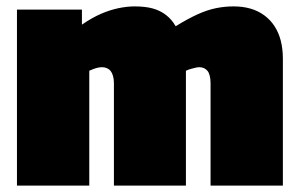

<svg xmlns="http://www.w3.org/2000/svg" viewBox="-20 -580 936 600"><path d="M33 0V-550H236V-503Q268 -525 296 -537Q324 -549 350.5 -554.5Q377 -560 401 -560Q434 -560 457.5 -553.5Q481 -547 499 -533Q517 -519 529 -498Q568 -522 598 -535.5Q628 -549 655 -554.5Q682 -560 710 -560Q739 -560 763 -553Q787 -546 806 -532Q825 -518 838 -498Q851 -478 857.5 -452.5Q864 -427 864 -396V0H638V-320Q638 -333 635.5 -343Q633 -353 628.5 -358.5Q624 -364 617.5 -367Q611 -370 603 -370Q598 -370 591.5 -368.5Q585 -367 577.5 -365Q570 -363 561 -359Q561 -354 561 -349Q561 -344 561 -339V0H336V-320Q336 -333 333 -343Q330 -353 325.5 -358.5Q321 -364 314 -367Q307 -370 299 -370Q293 -370 286 -368.5Q279 -367 272.5 -364.5Q266 -362 259 -359V0Z"/></svg>

Font: Georama ExtraCondensed Thin Black
Style: Regular
Weight: 900
Version: Version 1.001